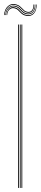

<svg xmlns="http://www.w3.org/2000/svg" viewBox="-29 -920 199 940"><path d="M76 0V-800H80V0ZM60 0V-800H64V0ZM68 0V-800H72V0ZM-9 -846.2Q-7 -875.2 10.1 -890.2Q27.2 -905.2 51 -898.2Q61.5 -895.2 68.1 -889.9Q74.8 -884.5 79.8 -878.8Q84.8 -873 90.4 -868.4Q96 -863.8 104.5 -862.2Q120 -859.2 128 -870Q136 -880.8 134.8 -897.8H137.8Q139 -878.8 130 -866.9Q121 -855 103.8 -858.2Q94.8 -860 88.9 -864.8Q83 -869.5 77.8 -875.2Q72.5 -881 66.1 -886.4Q59.8 -891.8 49.5 -894.5Q26.8 -901 11.2 -886.4Q-4.2 -871.8 -6 -846.2ZM-3 -846.2Q-1 -871.5 14 -884Q29 -896.5 48.8 -890.5Q58.5 -887.5 64.8 -882.2Q71 -877 76 -871.2Q81 -865.5 87.1 -860.8Q93.2 -856 103 -854.2Q121.5 -851 131.9 -863.5Q142.2 -876 141 -897.8H144Q145.2 -874.8 133.8 -861Q122.2 -847.2 102 -850.5Q92 -852.2 85.6 -856.9Q79.2 -861.5 74 -867.2Q68.8 -873 62.8 -878.4Q56.8 -883.8 47.5 -886.8Q29 -892.8 15.4 -881.2Q1.8 -869.8 0 -846.2ZM3 -846.2Q4.8 -867 16.8 -878Q28.8 -889 46.2 -883Q55 -880 60.9 -874.8Q66.8 -869.5 72 -863.6Q77.2 -857.8 84 -853.1Q90.8 -848.5 101.2 -846.5Q123.2 -842.5 136 -857.1Q148.8 -871.8 147 -897.8H150Q151.2 -870.5 137.6 -854.5Q124 -838.5 100.2 -842.5Q89.2 -844.5 82.1 -849.2Q75 -854 69.6 -859.9Q64.2 -865.8 58.5 -871Q52.8 -876.2 44.2 -878.8Q29.2 -883.5 18.2 -874.2Q7.2 -865 6 -846.2Z"/></svg>

Font: Big Shoulders Inline Display SC Thin
Style: Regular
Weight: 100
Designer: Patric King
Foundry: XO Type Co
Version: Version 2.002